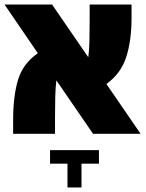

<svg xmlns="http://www.w3.org/2000/svg" viewBox="-25 -591 646 848"><path d="M386 0 224 -236Q220 -206 219 -162Q218 -118 218 -72V0H33V-60Q33 -166 54.5 -238Q76 -310 142 -356L-5 -571H205L365 -338Q369 -368 370 -411Q371 -454 371 -499V-571H556V-511Q556 -412 532.5 -339Q509 -266 445 -220L596 0ZM273 132H196V72H412V132H335V237H273Z"/></svg>

Font: FiraGO Heavy
Style: Regular
Weight: 900
Designer: bBox Type
Foundry: bBox Type GmbH
Version: Version 1.001